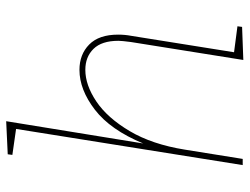

<svg xmlns="http://www.w3.org/2000/svg" viewBox="-113 -692 807 621"><g transform="rotate(-90 290.5 -381.5)"><path d="M432 -28 516 -17 514 -2 407 2 465 -361Q469 -391 469 -402Q469 -456 443 -482.5Q417 -509 375 -509Q326 -509 273 -473.5Q220 -438 177 -365.5Q134 -293 117 -187L87 0H67L184 -733L100 -745L102 -760L209 -765L137 -322Q181 -428 246 -478Q311 -528 375 -528Q425 -528 457 -496.5Q489 -465 489 -403Q489 -381 485 -360Z"/></g></svg>

Font: Bitter Pro Thin
Style: Italic
Weight: 250
Italic angle: -9°
Designer: Sol Matas, and Bitter project Authors
Foundry: Sol Matas
Version: Version 1.010